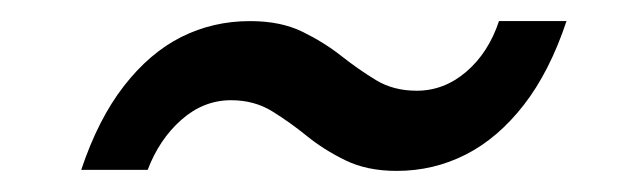

<svg xmlns="http://www.w3.org/2000/svg" viewBox="-20 -411 590 182"><path d="M356 -249Q328 -249 307.5 -259Q287 -269 271 -282Q255 -295 238 -305.5Q221 -316 199 -316Q173 -316 152 -297.5Q131 -279 120 -250H57Q73 -298 97.5 -329.5Q122 -361 152 -376Q182 -391 217 -391Q246 -391 266.5 -381Q287 -371 303.5 -358Q320 -345 336.5 -335Q353 -325 375 -325Q401 -325 422 -343Q443 -361 453 -391H517Q501 -343 476.5 -311.5Q452 -280 421.5 -264.5Q391 -249 356 -249Z"/></svg>

Font: DM Sans 17pt
Style: Italic
Weight: 400
Italic angle: -10°
Version: Version 4.004;gftools[0.9.30]